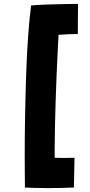

<svg xmlns="http://www.w3.org/2000/svg" viewBox="-20 -882 464 987"><path d="M108 82Q108 44 107.5 1.5Q107 -41 107 -87Q107 -184 109 -290Q111 -396 114.5 -499.5Q118 -603 124.5 -694.5Q131 -786 140 -854Q173 -857 217 -858.5Q261 -860 305.5 -861Q350 -862 381 -862L380 -707Q349 -707 328.5 -706Q308 -705 281 -703Q279 -671 276.5 -617.5Q274 -564 271 -498Q268 -432 266 -362.5Q264 -293 262.5 -229Q261 -165 261 -115V-71Q270 -71 283 -70.5Q296 -70 310 -70Q324 -70 338 -70.5Q352 -71 363 -71L360 82Q334 83 298.5 84Q263 85 228 85Q193 85 161 84Q129 83 108 82Z"/></svg>

Font: Mochiy Pop P One
Style: Regular
Weight: 400
Designer: FONTDASU
Foundry: FONTDASU / Google Inc. / Adobe
Version: Version 2.000